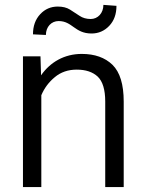

<svg xmlns="http://www.w3.org/2000/svg" viewBox="-20 -756 591 776"><path d="M290 -474.6C326.2 -474.6 354.5 -465.3 375 -446.3C395 -427.2 405.3 -393.6 405.3 -345.7V0H480V-345.2C480 -415 464.8 -464.4 434.6 -494.1C404.3 -523.4 362.8 -538.1 310.5 -538.1C240.2 -538.1 183.1 -504.9 146 -451.7L143.6 -528.3H72.8V0H147V-371.1C159.2 -399.9 177.2 -424.3 201.7 -444.3C225.6 -464.4 255.4 -474.6 290 -474.6ZM397.9 -736.3C397.9 -703.1 375.5 -679.2 346.7 -679.2C329.1 -679.2 314 -683.6 301.8 -691.9C289.1 -700.2 275.9 -709 262.7 -717.3C249.5 -725.6 232.9 -729.5 213.4 -729.5C185.5 -729.5 161.6 -719.2 142.6 -698.7C123 -677.7 113.3 -650.9 113.3 -617.2L165.5 -614.7C165.5 -647.9 188 -670.9 216.8 -670.9C272.9 -670.9 281.7 -620.6 350.1 -620.6C377.9 -620.6 401.9 -630.9 421.4 -651.4C440.9 -671.9 450.7 -698.7 450.7 -732.4Z"/></svg>

Font: Vazirmatn Light
Style: Regular
Weight: 300
Designer: Saber Rastikerdar
Foundry: Saber Rastikerdar
Version: Version 33.003